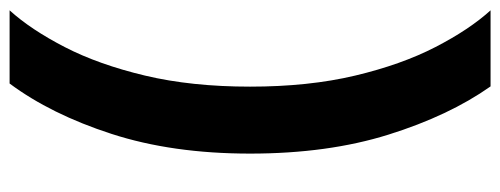

<svg xmlns="http://www.w3.org/2000/svg" viewBox="-341 -491 1042 400"><g transform="rotate(90 180.0 -291.0)"><path d="M160.5 -291Q160.5 -413 137.5 -509.8Q114.5 -606.5 78 -677.2Q41.5 -748 1.5 -792H160Q221 -705.5 260.5 -579.2Q300 -453 300 -291Q300 -129 259 -2.5Q218 124 154 210H1.5Q41.5 166 78 95.2Q114.5 24.5 137.5 -72.2Q160.5 -169 160.5 -291Z"/></g></svg>

Font: Hepta Slab
Style: Bold
Weight: 700
Designer: Michael LaGattuta
Foundry: Michael LaGattuta
Version: Version 1.100